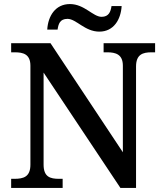

<svg xmlns="http://www.w3.org/2000/svg" viewBox="-20 -927 810 947"><path d="M470 -771C541 -771 576 -831 580 -897H530C526 -870 517 -844 481 -844C439 -844 396 -907 325 -907C253 -907 217 -848 213 -781H264C268 -808 275 -834 313 -834C356 -834 398 -771 470 -771ZM35 0H289V-45H271C228 -45 195 -54 195 -115V-569L574 0H651V-599C651 -659 685 -669 727 -669H745V-714H491V-669H509C550 -669 586 -659 586 -603V-176L229 -714H35V-669H53C94 -669 130 -660 130 -603V-115C130 -54 95 -45 51 -45H35Z"/></svg>

Font: Noto Serif Myanmar Medium
Style: Regular
Weight: 500
Designer: Ben Mitchell and the Monotype Design Team
Foundry: Monotype Imaging Inc.
Version: Version 2.106